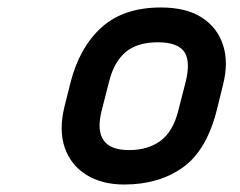

<svg xmlns="http://www.w3.org/2000/svg" viewBox="-20 -782 640 513"><path d="M410 -762Q478 -762 519.5 -735Q561 -708 576 -661.5Q591 -615 576 -556L560 -491Q533 -381 469 -335Q405 -289 312 -289Q252 -289 210.5 -315Q169 -341 153 -387.5Q137 -434 152 -496L168 -560Q192 -655 251 -708.5Q310 -762 410 -762ZM402 -669Q347 -669 316 -643Q285 -617 272 -566L252 -488Q238 -433 257 -407Q275 -381 325 -381Q375 -381 408.5 -405.5Q442 -430 456 -485L476 -563Q489 -615 474 -641Q457 -669 402 -669Z"/></svg>

Font: Recursive Sn Lnr St SmB
Style: Italic
Weight: 600
Italic angle: -15°
Version: Version 1.079;hotconv 1.0.112;makeotfexe 2.5.65598; ttfautoh